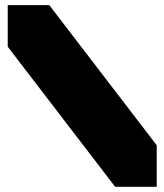

<svg xmlns="http://www.w3.org/2000/svg" viewBox="-20 -720 634 740"><path d="M584 -160.2V0H423.8L9.8 -540V-700.2H169.9Z"/></svg>

Font: Nastup Basic
Style: Regular
Weight: 400
Designer: Maksym Kobuzan
Foundry: Zakznak
Version: Version 1.020;FEAKit 1.0